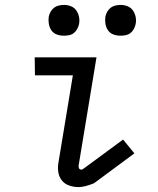

<svg xmlns="http://www.w3.org/2000/svg" viewBox="-20 -753 640 780"><path d="M299 7Q279 7 260.5 0.5Q242 -6 230.5 -21Q219 -36 216.5 -56Q214 -76 218 -96L276 -447H122L121 -520H372L300 -84Q298 -77 300.5 -70.5Q303 -64 310 -64Q313 -64 316 -65.5Q319 -67 321 -69L480 -186L526 -130L368 -13Q364 -10 360.5 -8Q357 -6 353 -5Q339 0 325.5 3.5Q312 7 299 7ZM469 -608Q454 -608 440.5 -613Q427 -618 419 -629.5Q411 -641 408.5 -655.5Q406 -670 408 -685Q410 -695 415.5 -705Q421 -715 429.5 -721.5Q438 -728 448.5 -730.5Q459 -733 470 -733Q485 -733 498.5 -727.5Q512 -722 520 -710.5Q528 -699 531 -684.5Q534 -670 531 -655Q529 -645 523.5 -635Q518 -625 509.5 -618.5Q501 -612 490.5 -610Q480 -608 469 -608ZM239 -608Q224 -608 210.5 -613Q197 -618 189 -629.5Q181 -641 178.5 -655.5Q176 -670 178 -685Q180 -695 185.5 -705Q191 -715 199.5 -721.5Q208 -728 218.5 -730.5Q229 -733 240 -733Q255 -733 268.5 -727.5Q282 -722 290 -710.5Q298 -699 301 -684.5Q304 -670 301 -655Q299 -645 293.5 -635Q288 -625 279.5 -618.5Q271 -612 260.5 -610Q250 -608 239 -608Z"/></svg>

Font: Iosevka Plex Etoile
Style: Italic
Weight: 400
Italic angle: -9°
Designer: Belleve Invis
Foundry: Belleve Invis
Version: Version 25.1.1; ttfautohint (v1.8.4)